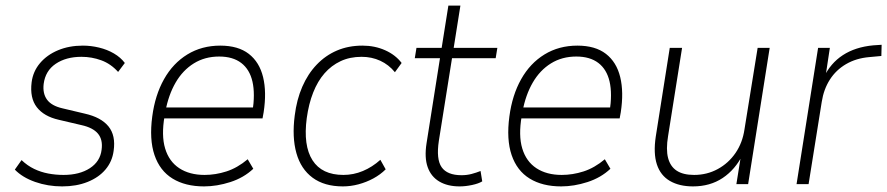

<svg xmlns="http://www.w3.org/2000/svg" viewBox="-20 -658 3170 686"><path d="M202 8Q151 8 105.5 -8Q60 -24 33 -52L57 -86Q78 -66 102 -54.5Q126 -43 152.5 -38Q179 -33 207 -33Q264 -33 301 -57Q338 -81 343 -123Q348 -159 330 -180.5Q312 -202 271 -211L190 -230Q137 -242 111.5 -275Q86 -308 93 -364Q98 -403 123 -432.5Q148 -462 187.5 -478.5Q227 -495 276 -495Q305 -495 334 -488Q363 -481 387 -467Q411 -453 426 -433L402 -401Q376 -430 342 -442.5Q308 -455 271 -455Q216 -455 179 -430Q142 -405 136 -358Q132 -324 148 -302Q164 -280 203 -271L283 -252Q341 -239 367.5 -206.5Q394 -174 386 -119Q381 -81 357 -52.5Q333 -24 293 -8Q253 8 202 8Z M709 8Q642 8 596.5 -20Q551 -48 532 -104Q513 -160 524 -242Q534 -318 566 -375Q598 -432 649.5 -463.5Q701 -495 767 -495Q831 -495 869 -465.5Q907 -436 920 -382.5Q933 -329 922 -257L918 -235H551L558 -274H902L882 -258Q892 -323 882 -366.5Q872 -410 842 -433Q812 -456 763 -456Q712 -456 672.5 -431.5Q633 -407 607.5 -363Q582 -319 571 -260L568 -243Q556 -174 570 -127.5Q584 -81 620.5 -57Q657 -33 711 -33Q750 -33 789 -45.5Q828 -58 865 -89L885 -55Q851 -23 803 -7.5Q755 8 709 8Z M1205 8Q1139 8 1097 -23Q1055 -54 1039 -111Q1023 -168 1033 -245Q1040 -302 1060 -348Q1080 -394 1111.5 -427Q1143 -460 1184 -477.5Q1225 -495 1275 -495Q1319 -495 1356 -478.5Q1393 -462 1415 -433L1391 -400Q1369 -427 1338.5 -441Q1308 -455 1272 -455Q1230 -455 1197 -439.5Q1164 -424 1139.5 -396Q1115 -368 1099 -327.5Q1083 -287 1076 -236Q1063 -138 1096.5 -85.5Q1130 -33 1207 -33Q1243 -33 1276.5 -47Q1310 -61 1339 -87L1358 -53Q1339 -34 1314 -20.5Q1289 -7 1261 0.5Q1233 8 1205 8Z M1622 8Q1579 8 1549.5 -9.5Q1520 -27 1508 -61Q1496 -95 1504 -146L1552 -450H1462L1468 -487H1558L1582 -638H1625L1601 -487H1757L1751 -450H1595L1548 -155Q1538 -89 1558 -60.5Q1578 -32 1629 -32Q1648 -32 1665 -36.5Q1682 -41 1697 -47L1703 -10Q1690 -2 1666.5 3Q1643 8 1622 8Z M1985 8Q1918 8 1872.5 -20Q1827 -48 1808 -104Q1789 -160 1800 -242Q1810 -318 1842 -375Q1874 -432 1925.5 -463.5Q1977 -495 2043 -495Q2107 -495 2145 -465.5Q2183 -436 2196 -382.5Q2209 -329 2198 -257L2194 -235H1827L1834 -274H2178L2158 -258Q2168 -323 2158 -366.5Q2148 -410 2118 -433Q2088 -456 2039 -456Q1988 -456 1948.5 -431.5Q1909 -407 1883.5 -363Q1858 -319 1847 -260L1844 -243Q1832 -174 1846 -127.5Q1860 -81 1896.5 -57Q1933 -33 1987 -33Q2026 -33 2065 -45.5Q2104 -58 2141 -89L2161 -55Q2127 -23 2079 -7.5Q2031 8 1985 8Z M2456 8Q2407 8 2373.5 -11.5Q2340 -31 2327 -70.5Q2314 -110 2323 -170L2373 -487H2417L2367 -172Q2359 -124 2367 -93.5Q2375 -63 2398 -48Q2421 -33 2460 -33Q2506 -33 2544.5 -54Q2583 -75 2608 -111.5Q2633 -148 2640 -196L2687 -487H2730L2653 0H2611L2628 -106H2634Q2607 -52 2562 -22Q2517 8 2456 8Z M2826 0 2903 -487H2945L2929 -381H2923Q2947 -432 2991.5 -461Q3036 -490 3100 -496L3130 -498L3129 -458L3086 -454Q3039 -450 3003 -429Q2967 -408 2945 -373.5Q2923 -339 2916 -294L2869 0Z"/></svg>

Font: Nunito Sans 10pt SemiCondensed ExtraLight
Style: Italic
Weight: 250
Width: 4
Italic angle: -9°
Designer: Vernon Adams
Foundry: Vernon Adams
Version: Version 3.101;gftools[0.9.27]